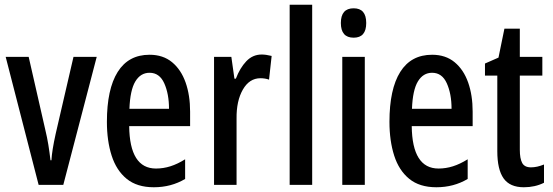

<svg xmlns="http://www.w3.org/2000/svg" viewBox="-20 -780 2331 810"><path d="M143 0 4 -540H101L171 -233Q179 -200 184 -169Q189 -138 193 -104H197Q198 -124 202.5 -152Q207 -180 215 -216L290 -540H388L247 0Z M611 -549Q668 -549 706 -517.5Q744 -486 763 -432Q782 -378 782 -309V-248H525Q527 -69 638 -69Q669 -69 699 -78.5Q729 -88 761 -108V-25Q702 10 629 10Q558 10 514.5 -25.5Q471 -61 451 -123.5Q431 -186 431 -266Q431 -404 476.5 -476.5Q522 -549 611 -549ZM611 -473Q573 -473 551 -436.5Q529 -400 526 -321H693Q693 -384 673 -428.5Q653 -473 611 -473Z M1084 -550Q1093 -550 1103.5 -548.5Q1114 -547 1126 -544L1115 -444Q1107 -447 1097.5 -448.5Q1088 -450 1079 -450Q1032 -450 1004.5 -402Q977 -354 978 -280V0H883V-540H956L969 -448H975Q992 -493 1019 -521.5Q1046 -550 1084 -550Z M1297 0H1202V-760H1297Z M1472 -745Q1525 -745 1525 -683Q1525 -621 1472 -621Q1418 -621 1418 -683Q1418 -745 1472 -745ZM1519 -540V0H1424V-540Z M1803 -549Q1860 -549 1898 -517.5Q1936 -486 1955 -432Q1974 -378 1974 -309V-248H1717Q1719 -69 1830 -69Q1861 -69 1891 -78.5Q1921 -88 1953 -108V-25Q1894 10 1821 10Q1750 10 1706.5 -25.5Q1663 -61 1643 -123.5Q1623 -186 1623 -266Q1623 -404 1668.5 -476.5Q1714 -549 1803 -549ZM1803 -473Q1765 -473 1743 -436.5Q1721 -400 1718 -321H1885Q1885 -384 1865 -428.5Q1845 -473 1803 -473Z M2220 -74Q2233 -74 2246.5 -77Q2260 -80 2275 -86V-9Q2237 10 2190 10Q2131 10 2104.5 -27.5Q2078 -65 2078 -142V-461H2026V-512L2083 -537L2108 -659H2173V-540H2268V-461H2173V-148Q2173 -111 2183 -92.5Q2193 -74 2220 -74Z"/></svg>

Font: Noto Sans Telugu ExtraCondensed Medium
Style: Regular
Weight: 500
Width: 2
Designer: Jelle Bosma - Monotype Design Team
Foundry: Monotype Imaging Inc.
Version: Version 2.005; ttfautohint (v1.8.4.7-5d5b)